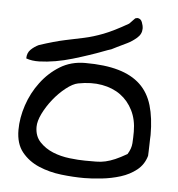

<svg xmlns="http://www.w3.org/2000/svg" viewBox="-41 -489 490 528"><g transform="rotate(5 204.5 -224.5)"><path d="M18.6 -115.2Q18.6 -148.4 30.3 -183.6Q42 -218.8 64 -248Q85.9 -277.3 116.2 -295.9Q146.5 -314.5 185.5 -314.5Q240.2 -314.5 277.3 -303.7Q314.5 -293 337.9 -271Q361.3 -249 371.6 -214.4Q381.8 -179.7 381.8 -132.8Q381.8 -129.9 381.3 -121.6Q380.9 -113.3 380.9 -104.5Q380.9 -95.7 380.4 -87.4Q379.9 -79.1 379.9 -75.2Q373 -50.8 354 -35.6Q335 -20.5 310.1 -12.7Q285.2 -4.9 258.3 -2Q231.4 1 210 1Q179.7 1 146.5 -2.9Q113.3 -6.8 84.5 -19Q55.7 -31.2 37.1 -54.2Q18.6 -77.1 18.6 -115.2ZM67.4 -127.9Q67.4 -102.5 82.5 -86.4Q97.7 -70.3 119.1 -61.5Q140.6 -52.7 165.5 -49.8Q190.4 -46.9 208 -46.9Q225.6 -46.9 238.8 -46.9Q252 -46.9 264.6 -49.8Q277.3 -52.7 291 -58.6Q304.7 -64.5 323.2 -75.2Q333 -90.8 334 -106Q335 -121.1 335 -137.7Q335 -170.9 322.3 -196.3Q309.6 -221.7 288.1 -237.3Q266.6 -252.9 236.8 -258.3Q207 -263.7 170.9 -256.8Q156.2 -253.9 137.7 -239.3Q119.1 -224.6 103.5 -205.1Q87.9 -185.5 77.6 -164.6Q67.4 -143.6 67.4 -127.9ZM22.8 -312.9Q22.8 -328 32.3 -337.4Q41.9 -346.7 54.2 -352.5Q96.8 -366.4 124.8 -372.3Q152.9 -378.1 177 -383.3Q201.1 -388.5 228.5 -399Q256 -409.5 296.4 -432.8Q298.6 -435.1 304.2 -440.9Q309.8 -446.7 312.1 -449H314.3Q314.3 -449 314.9 -449.6Q315.4 -450.2 316.6 -450.2Q326.7 -450.2 330.6 -440.3Q334.5 -430.4 334.5 -422.3Q334.5 -407.2 321.6 -396.1Q308.7 -385.1 296.4 -379.2Q277.3 -369.9 268.9 -365.9Q260.5 -361.8 253.8 -358.3Q245.9 -356 230.8 -350.2Q215.7 -344.3 194.9 -337.4Q174.2 -330.4 150.6 -323.4Q127.1 -316.4 103.5 -312.3Q80 -308.3 59.2 -307.7Q38.5 -307.1 22.8 -312.9Z"/></g></svg>

Font: Swanky and Moo Moo
Style: Regular
Weight: 400
Designer: Kimberly Geswein
Foundry: Kimberly Geswein
Version: Version 1.002 2001